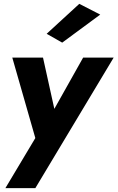

<svg xmlns="http://www.w3.org/2000/svg" viewBox="-20 -760 612 1000"><path d="M572 -460H413L263 -193L204 -460H44L164 -41L8 220H164ZM502 -684 393 -740 223 -584 304 -538Z"/></svg>

Font: Jost* 700 Bold Italic
Style: Bold Italic
Weight: 700
Italic angle: -10°
Version: Version 3.200; ttfautohint (v0.97) -l 8 -r 50 -G 200 -x 14 -